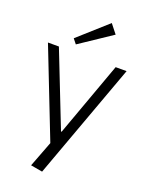

<svg xmlns="http://www.w3.org/2000/svg" viewBox="-176 -862 866 1138"><g transform="rotate(20 257.0 -293.5)"><path d="M164 178 237 -13 231 28 9 -540H78L262 -71H266L436 -540H505L238 191ZM370 -721 168 -586 144 -616 325 -778Z"/></g></svg>

Font: Pathway Extreme 28pt Light
Style: Regular
Weight: 300
Designer: Eduardo Rodriguez Tunni
Foundry: Eduardo Rodriguez Tunni
Version: Version 1.001;gftools[0.9.26]